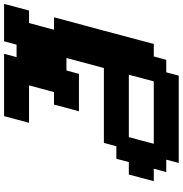

<svg xmlns="http://www.w3.org/2000/svg" viewBox="3 -918 915 962"><g transform="rotate(-90 461.0 -437.5)"><path d="M125 0H562.5L579.1 -62.5H641.6L658.7 -125H721.2Q743.2 -208.5 787.8 -375.2Q832.5 -542 855 -625H792.5Q797.9 -645.5 809.1 -687.3Q820.3 -729 826.2 -750H888.7Q894.5 -770.5 905.5 -812.5Q916.5 -854.5 921.9 -875H734.4L717.8 -812.5H655.3L671.9 -875H359.4Q354 -854 343 -812.5Q332 -771 326.2 -750H513.7Q508.3 -729.5 497.1 -687.5Q485.8 -645.5 480 -625H417.5Q412.1 -604 400.9 -562.3Q389.6 -520.5 383.8 -500H571.3L588.4 -562.5H650.9L600.6 -375H225.6L208.5 -312.5H146L129.4 -250H66.9Q61.5 -229 50.3 -187.3Q39.1 -145.5 33.7 -125H96.2L79.1 -62.5H141.6ZM533.7 -125H221.2Q226.6 -145.5 237.5 -187.3Q248.5 -229 254.4 -250H566.9Q561.5 -229 550.5 -187.3Q539.6 -145.5 533.7 -125Z"/></g></svg>

Font: Faithful 32x
Style: SemiboldOblique
Weight: 400
Foundry: Faithful Resource Pack
Version: Version 1.0; January 27, 2023